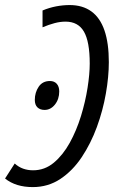

<svg xmlns="http://www.w3.org/2000/svg" viewBox="-56 -744 459 775"><path d="M225.1 -723.6Q277.3 -723.6 312.7 -698Q348.1 -672.4 365.7 -621.1Q383.3 -569.8 383.3 -493.2Q383.3 -434.6 371.3 -366.2Q359.4 -297.9 335 -231.2Q310.5 -164.6 273.9 -109.6Q237.3 -54.7 187.7 -21.7Q138.2 11.2 76.2 11.2Q42.5 11.2 14.4 2.7Q-13.7 -5.9 -35.6 -23.4L3.4 -84Q19 -69.8 37.6 -63.2Q56.2 -56.6 77.6 -56.6Q124.5 -56.6 161.4 -87.4Q198.2 -118.2 225.6 -167.7Q252.9 -217.3 270.8 -275.4Q288.6 -333.5 297.4 -389.4Q306.2 -445.3 306.2 -487.3Q306.2 -576.2 282.7 -616.5Q259.3 -656.7 208.5 -656.7Q187 -656.7 164.1 -650.6Q141.1 -644.5 115.7 -633.8V-701.7Q142.6 -712.9 170.4 -718.3Q198.2 -723.6 225.1 -723.6ZM124 -300.3Q106 -300.3 95.2 -310.5Q84.5 -320.8 84.5 -340.8Q84.5 -370.6 100.1 -393.8Q115.7 -417 145.5 -417Q163.1 -417 173.1 -405.8Q183.1 -394.5 183.1 -375Q183.1 -343.8 165.8 -322Q148.4 -300.3 124 -300.3Z"/></svg>

Font: Open Sans Condensed
Style: Italic
Weight: 400
Width: 3
Italic angle: -12°
Designer: Monotype Design Team
Foundry: Monotype Imaging Inc.
Version: Version 3.000